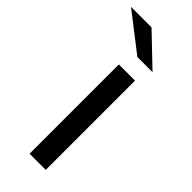

<svg xmlns="http://www.w3.org/2000/svg" viewBox="-286 -772 806 806"><g transform="rotate(45 117.5 -368.5)"><path d="M91 0V-530H187V0ZM124 -607 -44 -737H78L214 -607Z"/></g></svg>

Font: MOST Montserrat Medium
Style: Regular
Weight: 500
Designer: Julieta Ulanovsky
Foundry: Julieta Ulanovsky
Version: Version 8.000;March 11, 2024;FontCreator 15.0.0.2926 64-bit